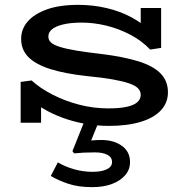

<svg xmlns="http://www.w3.org/2000/svg" viewBox="-20 -504 764 790"><path d="M428 14Q378 14 330.5 5.5Q283 -3 239 -19Q195 -35 159 -56.5Q123 -78 96 -105L149 -117V1H65V-167L110 -173Q145 -141 195.5 -115Q246 -89 305 -73.5Q364 -58 425 -58Q472 -58 501.5 -64.5Q531 -71 545 -83.5Q559 -96 559 -114Q559 -129 548 -140.5Q537 -152 511 -161Q485 -170 442.5 -177.5Q400 -185 337 -191Q246 -201 186.5 -220Q127 -239 97 -269Q67 -299 67 -344Q67 -384 93.5 -415Q120 -446 172 -465Q224 -484 302 -484Q362 -484 418 -471Q474 -458 521.5 -432.5Q569 -407 607 -369L559 -353V-471H643V-307L598 -300Q564 -336 516.5 -361Q469 -386 417.5 -398.5Q366 -411 317 -411Q271 -411 240 -403.5Q209 -396 194 -383.5Q179 -371 179 -354Q179 -339 190 -329Q201 -319 226.5 -311Q252 -303 293.5 -296Q335 -289 396 -282Q487 -271 548.5 -252Q610 -233 640.5 -202Q671 -171 671 -124Q671 -81 642 -50Q613 -19 558.5 -2.5Q504 14 428 14ZM359 266Q303 266 262 252.5Q221 239 189 220L218 164Q248 182 285 192.5Q322 203 361 203Q398 203 419.5 192.5Q441 182 441 163Q441 143 422 133Q403 123 370 123Q345 123 325 124Q305 125 285 127L278 118L332 -17H392L355 74Q365 73 376 72.5Q387 72 397 72Q448 72 481.5 96Q515 120 515 163Q515 194 495 217Q475 240 440.5 253Q406 266 359 266Z"/></svg>

Font: BioRhyme SemiExpanded Medium
Style: Regular
Weight: 500
Width: 6
Designer: Aoife Mooney
Foundry: Aoife Mooney Type
Version: Version 1.600;gftools[0.9.33]